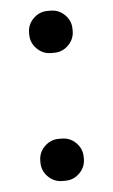

<svg xmlns="http://www.w3.org/2000/svg" viewBox="-44 -539 341 581"><g transform="rotate(-5 127.0 -248.5)"><path d="M61 -51.8V-57.6Q61 -82.5 79.1 -100.6Q97.2 -118.7 122.1 -118.7H131.8Q156.7 -118.7 174.8 -100.6Q192.9 -82.5 192.9 -57.6V-51.8Q192.9 -26.9 174.8 -8.8Q156.7 9.3 131.8 9.3H122.1Q97.2 9.3 79.1 -8.8Q61 -26.9 61 -51.8ZM61 -440.4V-446.3Q61 -471.2 79.1 -489.3Q97.2 -507.3 122.1 -507.3H131.8Q156.7 -507.3 174.8 -489.3Q192.9 -471.2 192.9 -446.3V-440.4Q192.9 -415.5 174.8 -397.5Q156.7 -379.4 131.8 -379.4H122.1Q97.2 -379.4 79.1 -397.5Q61 -415.5 61 -440.4Z"/></g></svg>

Font: YuPearl-Medium
Style: Medium
Weight: 500
Designer: Max Yao
Foundry: Max-Everyday
Version: Version 1.011; ttfautohint (v1.8.3)